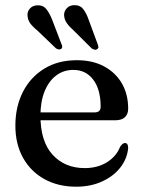

<svg xmlns="http://www.w3.org/2000/svg" viewBox="-20 -711 555 743"><path d="M476 -290.5Q476 -269 463.2 -257.2Q450.5 -245.5 425.5 -245.5H106.5V-276H345.5Q369.5 -276 369.5 -297.5Q369.5 -365 340.8 -402.8Q312 -440.5 264 -440.5Q226 -440.5 197.2 -418.8Q168.5 -397 152.5 -357.2Q136.5 -317.5 136.5 -263.5Q136.5 -163.5 183.8 -112Q231 -60.5 308 -60.5Q357.5 -60.5 394 -83.2Q430.5 -106 445 -143.5Q451 -151.5 455 -154.5Q459 -157.5 463.5 -157.5Q470.5 -157.5 473.2 -152Q476 -146.5 476 -138.5Q472.5 -97.5 446 -63.2Q419.5 -29 375.2 -8.8Q331 11.5 274.5 11.5Q205 11.5 152 -17.8Q99 -47 69.2 -100.2Q39.5 -153.5 39.5 -225Q39.5 -298 68.5 -355Q97.5 -412 150.8 -445Q204 -478 277.5 -478Q338.5 -478 383 -454Q427.5 -430 451.8 -388Q476 -346 476 -290.5ZM182.5 -633 217.5 -541.5Q220.5 -535.5 220.8 -530.5Q221 -525.5 217 -522Q213 -519 207 -519.8Q201 -520.5 196 -524.5L125 -592.5Q107.5 -606.5 97.5 -620Q87.5 -633.5 86.5 -650.5Q85 -666 95.8 -678Q106.5 -690 125 -690.5Q146.5 -691.5 159.2 -675.8Q172 -660 182.5 -633ZM324 -632 358 -540Q360.5 -534 360.8 -529Q361 -524 356 -521Q352 -517.5 346.2 -518.8Q340.5 -520 335 -523.5L264.5 -593.5Q248.5 -607.5 238.8 -621.2Q229 -635 228 -652Q227.5 -667.5 238.5 -679.2Q249.5 -691 268 -691Q290 -691.5 302.5 -675.2Q315 -659 324 -632Z"/></svg>

Font: Fraunces 24pt
Style: Regular
Weight: 400
Version: Version 1.000;[b76b70a41]